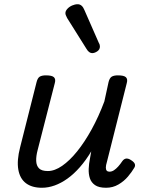

<svg xmlns="http://www.w3.org/2000/svg" viewBox="-20 -871 686 907"><path d="M178 16Q131 16 102.5 -5.5Q74 -27 66.5 -70Q59 -113 75 -175L153 -484Q158 -503 168 -509Q178 -515 197 -515Q226 -515 235 -506Q244 -497 239 -479L158 -163Q150 -133 151 -110.5Q152 -88 164.5 -75.5Q177 -63 206 -63Q238 -63 273.5 -87.5Q309 -112 344.5 -156Q380 -200 413 -260Q446 -320 473 -392L493 -484Q498 -503 508 -509Q518 -515 537 -515Q566 -515 575 -506Q584 -497 579 -479L485 -106Q480 -90 480 -79.5Q480 -69 484.5 -64.5Q489 -60 497 -60Q508 -60 518 -66.5Q528 -73 538 -84Q548 -95 558 -110Q566 -121 576.5 -122Q587 -123 600 -114Q614 -105 617 -96Q620 -87 614 -78Q603 -59 584.5 -37Q566 -15 539.5 0.5Q513 16 481 16Q447 16 429 3.5Q411 -9 404.5 -29Q398 -49 399 -73.5Q400 -98 405 -122L411 -156Q386 -114 357.5 -81.5Q329 -49 299 -27.5Q269 -6 238.5 5Q208 16 178 16ZM415 -620Q409 -620 402 -624.5Q395 -629 388 -641L297 -786Q294 -793 291.5 -798Q289 -803 289 -809Q289 -819 298 -829Q307 -839 320.5 -845Q334 -851 347 -851Q368 -851 379 -823L447 -668Q450 -663 451 -659Q452 -655 452 -651Q452 -637 439.5 -628.5Q427 -620 415 -620Z"/></svg>

Font: Playwrite DE SAS
Style: Regular
Weight: 400
Designer: Veronika Burian, José Scaglione
Foundry: TypeTogether
Version: Version 1.002